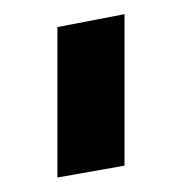

<svg xmlns="http://www.w3.org/2000/svg" viewBox="-20 -698 268 268"><path d="M153.8 -466.8V-678.2L60.1 -660.2V-450.2Z"/></svg>

Font: Comic Neue Angular
Style: Bold
Weight: 700
Designer: Craig Rozynski
Foundry: Craig Rozynski
Version: Version 2.003